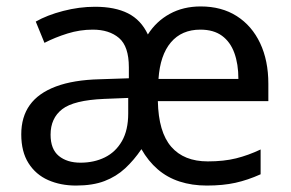

<svg xmlns="http://www.w3.org/2000/svg" viewBox="-20 -566 904 596"><path d="M603 -546Q668 -546 715 -516Q762 -486 787.5 -432Q813 -378 813 -306V-252H470Q472 -156 511.5 -110.5Q551 -65 625 -65Q675 -65 713 -74.5Q751 -84 789 -102V-25Q749 -7 710.5 1.5Q672 10 622 10Q576 10 537.5 -2.5Q499 -15 469.5 -40.5Q440 -66 419 -103Q396 -69 368.5 -43.5Q341 -18 304.5 -4Q268 10 216 10Q168 10 129.5 -7Q91 -24 68.5 -59.5Q46 -95 46 -149Q46 -203 72.5 -240Q99 -277 153.5 -297.5Q208 -318 290 -320L380 -323V-357Q380 -422 349.5 -448Q319 -474 268 -474Q228 -474 189.5 -462Q151 -450 118 -433L91 -499Q126 -519 176 -532Q226 -545 275 -545Q337 -545 377.5 -524.5Q418 -504 439 -459Q465 -500 507 -523Q549 -546 603 -546ZM303 -259Q209 -255 173 -227Q137 -199 137 -148Q137 -103 162.5 -82Q188 -61 230 -61Q272 -61 305.5 -77.5Q339 -94 358.5 -128Q378 -162 378 -214V-262ZM602 -474Q544 -474 510.5 -434.5Q477 -395 472 -321H720Q720 -367 707.5 -401.5Q695 -436 669 -455Q643 -474 602 -474Z"/></svg>

Font: Noto Sans Khmer UI
Style: Regular
Weight: 400
Designer: Danh Hong and the Monotype Design Team
Foundry: Monotype Imaging Inc.
Version: Version 2.002